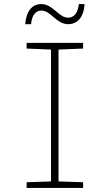

<svg xmlns="http://www.w3.org/2000/svg" viewBox="-20 -925 540 945"><path d="M104 -806H133C137 -855 159 -873 184 -873C230 -873 257 -806 316 -806C359 -806 393 -839 396 -905H368C363 -857 342 -838 315 -838C269 -838 241 -905 183 -905C138 -905 109 -870 104 -806ZM111 0H389V-28L268 -32V-681L389 -686V-714H111V-686L231 -681V-32L111 -28Z"/></svg>

Font: Noto Sans Mono ExtraCondensed ExtraLight
Style: Regular
Weight: 200
Width: 2
Designer: Monotype Design Team
Foundry: Monotype Imaging Inc.
Version: Version 2.014